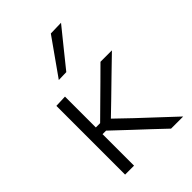

<svg xmlns="http://www.w3.org/2000/svg" viewBox="-226 -878 979 979"><g transform="rotate(-45 263.0 -389.0)"><path d="M84.5 0V-495.5L149 -498V-275.5H180L258 -352.5Q294 -388 330.5 -424Q366.5 -460 402.5 -495.5H485Q440 -452 395.5 -408.8Q351 -365.5 307 -322.5L235 -253L318.5 -173Q364.5 -130 411 -86.5Q457.5 -43 503.5 0H416Q379 -35 342 -70Q304.5 -104.5 268 -139L174.5 -227H149V0ZM186.5 -580Q221.5 -629.5 256.5 -679Q291.5 -728 325.5 -776.5L401 -778.5Q360 -728 320.5 -679Q281 -630 242 -581.5Z"/></g></svg>

Font: Heraclito Light
Style: Regular
Weight: 300
Designer: Kostas Bartsokas (font) & Cristiano Sobral (main changes)
Foundry: Kostas Bartsokas (font) & Cristiano Sobral (main changes)
Version: Version 1.00;July 8, 2020;FontCreator 13.0.0.2655 64-bit